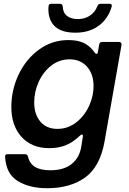

<svg xmlns="http://www.w3.org/2000/svg" viewBox="-20 -781 681 1016"><path d="M7 49V47Q7 35 20 35H113Q125 35 128 47Q136 84 165 102Q194 120 246 120Q318 120 359 87Q400 54 410 -4L418 -56L419 -61Q419 -69 413 -69Q409 -69 404 -64Q365 -27 327 -12Q289 3 241 3Q148 3 94 -56.5Q40 -116 40 -215Q40 -306 79 -387.5Q118 -469 187 -519Q256 -569 342 -569Q390 -569 422.5 -554Q455 -539 481 -503Q485 -496 491 -496Q497 -496 498 -506L505 -546Q508 -559 520 -559H610Q617 -559 620.5 -554.5Q624 -550 623 -543L533 -31Q509 102 430 158.5Q351 215 230 215Q136 215 74 177Q12 139 7 49ZM475 -326Q475 -389 440.5 -428Q406 -467 348 -467Q294 -467 251.5 -434Q209 -401 185 -348.5Q161 -296 161 -239Q161 -176 193.5 -137.5Q226 -99 284 -99Q338 -99 381.5 -132Q425 -165 450 -217.5Q475 -270 475 -326ZM236 -733Q236 -743 237 -748Q238 -761 251 -761H298Q310 -761 312 -747Q313 -714 334.5 -697Q356 -680 392 -680Q428 -680 455.5 -698Q483 -716 496 -750Q501 -761 512 -761H559Q567 -761 570 -757Q573 -753 571 -746Q552 -681 502 -644.5Q452 -608 379 -608Q307 -608 271.5 -640.5Q236 -673 236 -733Z"/></svg>

Font: Open Sauce Two SemiBold Italic
Style: Regular
Weight: 600
Italic angle: -10°
Designer: Alfredo Marco Pradil
Foundry: Creative Sauce Fz LLC
Version: Version 1.477